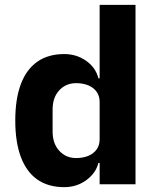

<svg xmlns="http://www.w3.org/2000/svg" viewBox="-20 -760 648 792"><path d="M391 0V-88H386Q375 -45 335.5 -16.5Q296 12 245 12Q179 12 134 -19.5Q89 -51 66 -112.5Q43 -174 43 -263Q43 -352 66 -413Q89 -474 134 -505.5Q179 -537 245 -537Q296 -537 335.5 -509Q375 -481 386 -437H391V-740H539V0ZM294 -108Q322 -108 344 -117Q366 -126 378.5 -143.5Q391 -161 391 -185V-340Q391 -364 378.5 -381.5Q366 -399 344 -408Q322 -417 294 -417Q252 -417 224.5 -387.5Q197 -358 197 -308V-217Q197 -168 224.5 -138Q252 -108 294 -108Z"/></svg>

Font: IBM Plex Sans
Style: Bold
Weight: 700
Designer: Mike Abbink, Paul van der Laan, Pieter van Rosmalen
Foundry: Bold Monday
Version: Version 3.201